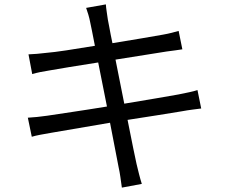

<svg xmlns="http://www.w3.org/2000/svg" viewBox="-20 -811 1040 876"><path d="M898 -316 881 -400C860 -393 833 -388 794 -380C743 -371 651 -355 547 -338L507 -539C603 -555 695 -568 740 -576C767 -580 797 -583 812 -586L795 -670C778 -665 753 -658 724 -653C681 -645 590 -630 493 -614C481 -670 475 -711 472 -722C469 -745 464 -772 463 -791L373 -775C380 -755 387 -734 392 -707C395 -695 402 -658 413 -602C317 -586 233 -573 193 -570C161 -566 135 -564 110 -563L127 -473C150 -480 176 -485 208 -490C247 -497 332 -511 428 -526L468 -325C353 -306 246 -291 195 -283C168 -279 130 -275 107 -274L125 -187C148 -194 174 -198 213 -205C261 -213 370 -232 482 -251C501 -151 517 -72 521 -49C528 -18 531 10 536 45L627 28C618 0 610 -34 603 -63C598 -86 581 -166 562 -264C662 -279 752 -294 808 -303C845 -310 877 -313 898 -316Z"/></svg>

Font: Spoqa Han Sans Neo
Style: Regular
Weight: 400
Designer: [Spoqa Han Sans Neo] Dong-huui Kim ___ Younghwa Kang ___ Yujin Lee ___ [Noto Sans] Ryoko NISHIZUKA ____ (kana & ideograp
Foundry: Spoqa (http://www.spoqa-han-sans.com)
Version: Version 1.100;hotconv 1.0.109;makeotfexe 2.5.65596